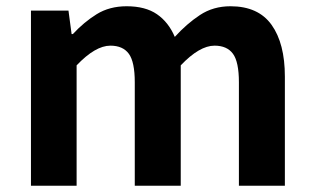

<svg xmlns="http://www.w3.org/2000/svg" viewBox="-20 -594 1004 614"><path d="M79 0V-560H199L209 -485H213Q248 -523 289 -548.5Q330 -574 385 -574Q445 -574 482 -548.5Q519 -523 539 -476Q577 -518 619.5 -546Q662 -574 717 -574Q806 -574 848.5 -514.5Q891 -455 891 -349V0H744V-331Q744 -396 725 -422Q706 -448 666 -448Q618 -448 558 -385V0H411V-331Q411 -396 392 -422Q373 -448 333 -448Q285 -448 225 -385V0Z"/></svg>

Font: Source Han Sans CN Bold
Style: Bold
Weight: 700
Designer: Ryoko NISHIZUKA 西塚涼子 (kana & ideographs); Paul D. Hunt (Latin, Greek & Cyrillic); Wenlong ZHANG 张文龙 (bopomofo); Sandoll 
Foundry: Adobe Systems Incorporated
Version: Version 1.00;May 30, 2023;FontCreator 11.5.0.2422 32-bit